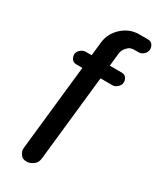

<svg xmlns="http://www.w3.org/2000/svg" viewBox="-229 -821 874 1057"><g transform="rotate(30 208.5 -292.5)"><path d="M201.2 108.9Q198.2 133.3 184.6 145.5Q161.6 166 137.2 166Q113.3 166 102.5 153.8Q83 132.3 85.9 108.9L145 -434.6H107.9Q80.1 -434.6 71.3 -460.9Q62 -487.3 85 -507.8Q99.6 -520.5 117.2 -520.5H154.3L163.6 -606Q170.4 -667 216.8 -709Q263.2 -751 323.2 -751H377.9Q406.7 -751 415 -723.6Q423.3 -696.3 400.9 -675.8Q387.2 -663.6 368.7 -663.6H342.8Q319.3 -663.6 305.7 -651.4Q281.7 -629.9 278.8 -605L269.5 -520.5H344.7Q372.1 -520.5 380.4 -494.1Q388.7 -467.8 366.2 -447.3Q352.5 -434.6 335.4 -434.6H260.3Z"/></g></svg>

Font: Supermercado
Style: Regular
Weight: 400
Designer: James Grieshaber
Foundry: James Grieshaber
Version: Version 1.002